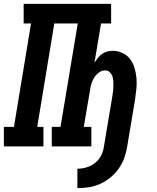

<svg xmlns="http://www.w3.org/2000/svg" viewBox="-37 -755 807 990"><path d="M362 215V115Q378 115 393.5 112Q409 109 424.5 102.5Q440 96 453.5 85Q467 74 476.5 60.5Q486 47 491.5 31.5Q497 16 499 0Q504 -29 508.5 -57.5Q513 -86 518 -114L543 -263Q545 -276 546.5 -289Q548 -302 548 -315Q548 -328 547 -340.5Q546 -353 541.5 -364.5Q537 -376 527.5 -384Q518 -392 505 -392Q488 -392 473 -381Q458 -370 448.5 -354.5Q439 -339 434 -322.5Q429 -306 427 -289L395 -101H434V0H230V-101H275L364 -634H243L155 -101H187V0H-17V-101H35L123 -634H85V-735H536V-634H484L450 -431Q458 -444 467.5 -456Q477 -468 489.5 -477Q502 -486 516.5 -489.5Q531 -493 545 -493Q571 -493 595 -481.5Q619 -470 634 -450Q649 -430 656.5 -405Q664 -380 666.5 -354Q669 -328 666.5 -300.5Q664 -273 660 -246L619 0Q614 30 604 58.5Q594 87 576 113Q558 139 533 159.5Q508 180 479.5 193Q451 206 421 210.5Q391 215 362 215Z"/></svg>

Font: Iosevka Etoile Oblique
Style: Bold
Weight: 700
Italic angle: -9°
Designer: Belleve Invis
Foundry: Belleve Invis
Version: Version 15.5.2; ttfautohint (v1.8.4)